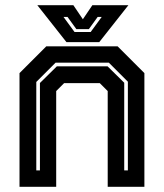

<svg xmlns="http://www.w3.org/2000/svg" viewBox="-20 -718 630 738"><path d="M55 0V-437L158 -540H432L535 -437V0H394V-368L363.5 -398.5H226.5L196 -368V0ZM119.5 -63H133.5V-399L198.5 -463H393.5L457.5 -400V-63H471.5V-404L398.5 -477H193.5L119.5 -403ZM235.5 -556 123.5 -698H262L298.5 -644L335 -698H473.5L361.5 -556ZM266.5 -595H328.5L371 -653H355.5L321.5 -606H273.5L239.5 -653H224Z"/></svg>

Font: Tourney
Style: Bold
Weight: 700
Designer: Tyler Finck
Foundry: Etcetera Type Co
Version: Version 1.015